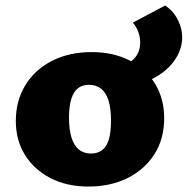

<svg xmlns="http://www.w3.org/2000/svg" viewBox="-20 -674 688 704"><path d="M304 10Q225 10 165 -21Q105 -52 71.5 -106Q38 -160 38 -230Q38 -304 72.5 -361Q107 -418 170 -450.5Q233 -483 316 -483Q395 -483 455 -452.5Q515 -422 548.5 -367Q582 -312 582 -240Q582 -165 546.5 -109Q511 -53 448.5 -21.5Q386 10 304 10ZM314 -111Q338 -111 354.5 -123.5Q371 -136 379 -162.5Q387 -189 387 -231Q387 -276 378 -305Q369 -334 351 -348.5Q333 -363 306 -363Q282 -363 266 -350.5Q250 -338 241.5 -311.5Q233 -285 233 -243Q233 -198 242.5 -168.5Q252 -139 270 -125Q288 -111 314 -111ZM410 -357 383 -428Q434 -428 464 -452Q494 -476 494 -519Q494 -538 487 -557Q480 -576 467 -591L586 -654Q617 -632 632.5 -600.5Q648 -569 648 -538Q648 -490 617 -448.5Q586 -407 532.5 -382Q479 -357 410 -357Z"/></svg>

Font: Ysabeau SC Black
Style: Regular
Weight: 900
Designer: Christian Thalmann (Catharsis Fonts)
Version: Version 2.001;gftools[0.9.30]; featfreeze: smcp